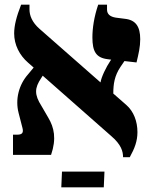

<svg xmlns="http://www.w3.org/2000/svg" viewBox="-20 -667 649 827"><path d="M572 -98C572 -144 556 -187 524 -215L468 -264C468 -305 473 -340 499 -379L516 -404L568 -398C577 -435 584 -465 584 -498C584 -552 565 -581 518 -586L479 -591C454 -595 441 -606 441 -626V-647H403C385 -594 378 -545 378 -506C378 -445 394 -418 444 -412L459 -410L456 -406C437 -378 416 -334 413 -312L150 -543C118 -571 107 -601 107 -626V-647H71C51 -596 41 -557 41 -523C41 -474 64 -429 101 -397L125 -376L101 -347C61 -302 45 -239 60 -181L77 -115C82 -95 75 -87 55 -87H36V0H200C224 -70 213 -118 188 -160L159 -210C127 -260 129 -288 157 -330L164 -341L458 -82C503 -44 510 -14 510 10H539C560 -28 572 -59 572 -98ZM244 140H427L430 72H247Z"/></svg>

Font: Noto Serif Hebrew Extra
Style: Regular
Weight: 800
Designer: Monotype Design Team
Foundry: Monotype Imaging Inc.
Version: Version 1.901